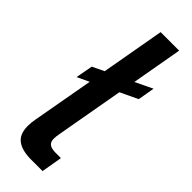

<svg xmlns="http://www.w3.org/2000/svg" viewBox="-255 -785 806 806"><g transform="rotate(45 148.5 -381.5)"><path d="M206 -462 152 -158Q149 -142 149 -129Q149 -110 160.5 -101.5Q172 -93 197 -93H228L212 0H145Q90 0 62 -21Q34 -42 34 -90Q34 -111 38 -131L87 -405L34 -380L48 -456L100 -481L150 -763H260L220 -537L297 -574L284 -499Z"/></g></svg>

Font: Open Sauce One Medium Italic
Style: Regular
Weight: 500
Italic angle: -10°
Designer: Alfredo Marco Pradil
Foundry: Creative Sauce Fz LLC
Version: Version 1.477